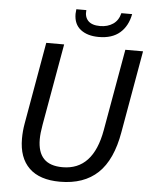

<svg xmlns="http://www.w3.org/2000/svg" viewBox="-60 -936 778 994"><g transform="rotate(5 329.5 -438.5)"><path d="M74 -195Q74 -235 81 -274L156 -700H249L174 -276Q166 -231 166 -200Q166 -133 198 -99.5Q230 -66 296 -66Q455 -66 492 -276L567 -700H659L584 -274Q559 -128 486 -59Q413 10 289 10Q183 10 128.5 -43Q74 -96 74 -195ZM294 -863Q294 -871 296 -887H348Q344 -852 363.5 -831.5Q383 -811 426 -811Q465 -811 493 -830Q521 -849 530 -887H586Q574 -824 533.5 -789Q493 -754 424 -754Q365 -754 329.5 -781.5Q294 -809 294 -863Z"/></g></svg>

Font: Sarabun
Style: Italic
Weight: 400
Italic angle: -10°
Designer: Suppakit Chalermlarp | Katatrad Co.,Ltd.
Foundry: Cadson Demak Co.,Ltd.
Version: Version 1.000; ttfautohint (v1.6)